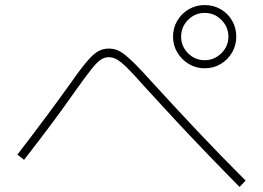

<svg xmlns="http://www.w3.org/2000/svg" viewBox="-20 -781 1040 759"><path d="M789 -511Q755 -511 726.5 -528Q698 -545 681 -573.5Q664 -602 664 -636Q664 -671 681 -699.5Q698 -728 726.5 -744.5Q755 -761 789 -761Q824 -761 852.5 -744.5Q881 -728 897.5 -699.5Q914 -671 914 -636Q914 -602 897.5 -573.5Q881 -545 852.5 -528Q824 -511 789 -511ZM789 -543Q827 -543 855 -570.5Q883 -598 883 -636Q883 -674 855.5 -702Q828 -730 789 -730Q751 -730 723.5 -702.5Q696 -675 696 -636Q696 -598 723.5 -570.5Q751 -543 789 -543ZM927 -42Q858 -112 795.5 -177Q733 -242 673 -306.5Q613 -371 551 -439Q508 -488 482.5 -513Q457 -538 441 -546.5Q425 -555 410 -555Q394 -555 379 -545.5Q364 -536 341 -507Q318 -478 276 -419Q239 -366 190.5 -300.5Q142 -235 75 -149L49 -170Q115 -256 164 -322Q213 -388 251 -441Q295 -504 321.5 -535.5Q348 -567 367.5 -578Q387 -589 410 -589Q426 -589 440.5 -584Q455 -579 472.5 -565.5Q490 -552 514.5 -527.5Q539 -503 574 -464Q668 -361 758.5 -265Q849 -169 951 -67Z"/></svg>

Font: M PLUS 1 Code ExtraLight
Style: Regular
Weight: 250
Designer: Coji Morishita
Foundry: UNDERFOREST DESIGN
Version: Version 1.002